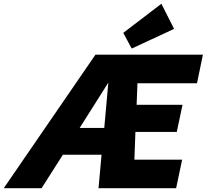

<svg xmlns="http://www.w3.org/2000/svg" viewBox="-69 -991 1089 1011"><path d="M-49.3 0 433.6 -703.1H999.5L968.3 -552.7H654.8L650.4 -439H892.1L861.8 -296.4H644L638.7 -150.4H890.1L858.4 0H449.7L465.8 -176.3H262.2L149.9 0ZM350.6 -317.4H480L501.5 -556.2ZM624.5 -735.4 580.1 -817.9 780.8 -971.2 847.7 -838.9Z"/></svg>

Font: Schibsted Grotesk ExtraBold
Style: Italic
Weight: 800
Italic angle: -12°
Designer: Bakken & Baeck AS, Henrik Kongsvoll
Foundry: Schibsted ASA
Version: Version 1.100; ttfautohint (v1.8.4.7-5d5b);gftools[0.9.25]